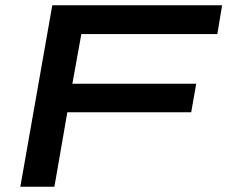

<svg xmlns="http://www.w3.org/2000/svg" viewBox="-20 -707 861 727"><path d="M57 0 178 -687H821L803 -578H288L254 -390H723L704 -282H235L186 0Z"/></svg>

Font: Archivo Expanded Medium
Style: Italic
Weight: 500
Width: 7
Italic angle: -10°
Designer: Hector Gatti
Foundry: Omnibus-Type
Version: Version 2.001